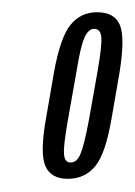

<svg xmlns="http://www.w3.org/2000/svg" viewBox="-20 -700 215 306"><path d="M88 -415Q115 -415 131.5 -434.8Q148 -454.5 157.5 -509.5L170.5 -584.5Q179.5 -640 171 -660.2Q162.5 -680.5 134.5 -680.5Q108.5 -680.5 92.2 -660.2Q76 -640 66 -584.5L53 -509.5Q43.5 -455 52.5 -435Q61.5 -415 88 -415ZM92.5 -441Q83 -441 82 -454.5Q81 -468 88 -507.5L102 -586.5Q108.5 -627 114.8 -640.5Q121 -654 130 -654Q140.5 -654 141.5 -640.2Q142.5 -626.5 135.5 -586.5L121.5 -507.5Q114 -468 108.2 -454.5Q102.5 -441 92.5 -441Z"/></svg>

Font: Anybody UltraCondensed Light
Style: Italic
Weight: 300
Width: 1
Italic angle: -10°
Version: Version 1.113;gftools[0.9.25]